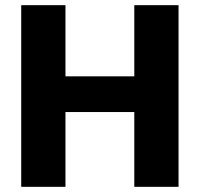

<svg xmlns="http://www.w3.org/2000/svg" viewBox="-20 -722 771 742"><path d="M499 -289H233V0H62V-702H233V-427H499V-702H670V0H499Z"/></svg>

Font: SVN-Poppins
Style: Bold
Weight: 700
Designer: Ninad Kale (Devanagari), Jonny Pinhorn (Latin)
Foundry: Indian Type Foundry
Version: Version 3.200;PS 1.000;hotconv 16.6.54;makeotf.lib2.5.65590